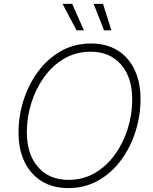

<svg xmlns="http://www.w3.org/2000/svg" viewBox="-20 -962 792 992"><path d="M332.5 9.8Q253.4 9.8 195.8 -25.6Q138.2 -61 106.9 -125.5Q75.7 -189.9 75.7 -277.8Q75.7 -362.8 101.8 -444.6Q127.9 -526.4 176.8 -592.5Q225.6 -658.7 294.9 -698Q364.3 -737.3 450.7 -737.3Q529.3 -737.3 586.7 -702.1Q644 -667 675 -602.3Q706.1 -537.6 706.1 -449.7Q706.1 -364.7 680.2 -283Q654.3 -201.2 605.7 -135Q557.1 -68.8 488 -29.5Q418.9 9.8 332.5 9.8ZM334 -32.7Q410.2 -32.7 470.9 -68.6Q531.7 -104.5 574.7 -164.6Q617.7 -224.6 640.4 -298.3Q663.1 -372.1 663.1 -447.8Q663.1 -562.5 605.2 -628.7Q547.4 -694.8 449.2 -694.8Q372.6 -694.8 311.5 -658.9Q250.5 -623 207.5 -563Q164.6 -502.9 141.6 -429.2Q118.7 -355.5 118.7 -279.8Q118.7 -165 176.5 -98.9Q234.4 -32.7 334 -32.7ZM375.5 -805.2 303.2 -941.9H353L413.6 -805.2ZM517.6 -805.2 463.9 -941.9H512.2L555.7 -805.2Z"/></svg>

Font: Inter Extra Light
Style: Italic
Weight: 200
Italic angle: -9.39999°
Designer: Rasmus Andersson
Foundry: rsms
Version: Version 4.000;git-3c8e0fc